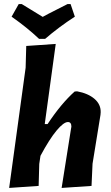

<svg xmlns="http://www.w3.org/2000/svg" viewBox="-20 -920 548 944"><path d="M327 -900 348 -838Q269 -787 202 -729H172Q114 -784 37 -838L72 -900H87Q148 -863 190 -837Q213 -850 257 -872Q301 -894 312 -900ZM359 -471Q413 -461 444.5 -434Q476 -407 475 -368L474 -355L435 -115L430 -6L283 4L329 -286L331 -297Q331 -320 314 -320Q293 -320 258 -278Q223 -236 179 -154L173 -114L170 -6L25 4L106 -587L109 -694L254 -704L200 -310H214Q280 -410 347 -470Z"/></svg>

Font: Alegreya Sans ExtraBold
Style: Italic
Weight: 800
Italic angle: -7°
Designer: Juan Pablo del Peral
Foundry: Huerta Tipografica
Version: Version 2.007